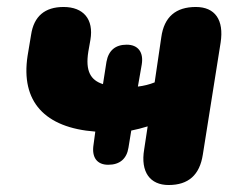

<svg xmlns="http://www.w3.org/2000/svg" viewBox="-20 -521 689 550"><path d="M463 9C520 9 552 -20 561 -78L612 -399C622 -464 596 -501 541 -501C484 -501 450 -473 442 -414L423 -285C408 -279 392 -275 375 -273L386 -336C392 -372 375 -393 343 -393C311 -393 291 -377 285 -344L275 -280C240 -291 224 -317 233 -373L239 -407C249 -466 219 -501 162 -501C109 -501 77 -475 69 -421L59 -361C39 -230 108 -155 253 -144L248 -107C242 -70 258 -49 290 -49C323 -49 343 -66 348 -98L356 -147C371 -150 387 -154 403 -159L393 -93C382 -28 410 9 463 9Z"/></svg>

Font: SN Pro Heavy
Style: Italic
Weight: 800
Italic angle: -9°
Designer: Tobias Whetton
Foundry: Supernotes
Version: Version 1.001;Glyphs 3.2 (3249)